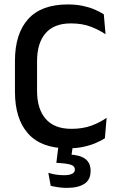

<svg xmlns="http://www.w3.org/2000/svg" viewBox="-20 -672 550 886"><path d="M293 12.5Q170.5 12.5 109.8 -55.5Q49 -123.5 49 -249V-391Q49 -516 109.8 -583.8Q170.5 -651.5 293 -651.5Q330.5 -651.5 361.5 -645Q392.5 -638.5 417 -628Q441.5 -617.5 459 -606L467 -514Q437.5 -534 398.5 -549Q359.5 -564 306.5 -564Q229.5 -564 190.2 -518.5Q151 -473 151 -389.5V-252.5Q151 -169.5 190.8 -123.5Q230.5 -77.5 309.5 -77.5Q361.5 -77.5 401.8 -92.2Q442 -107 472 -128.5L464 -34Q446.5 -22.5 421.2 -11.8Q396 -1 363.8 5.8Q331.5 12.5 293 12.5ZM317.5 -9 306.5 69 265.5 41.5Q274 41 282.5 40.8Q291 40.5 299.5 41Q349.5 43 373.8 61.5Q398 80 398 115V118Q398 157.5 369.5 176.2Q341 195 287.5 195Q267 195 247.8 192Q228.5 189 214 185.5L203 125.5Q218.5 130.5 236.8 133.5Q255 136.5 275 136.5Q299.5 136.5 312.5 130Q325.5 123.5 325.5 111V110Q325.5 95 308.5 88.8Q291.5 82.5 249 80Q244 79.5 242 79.5Q240 79.5 240 79.5L251 -9Z"/></svg>

Font: Anek Odia Medium Medium
Style: Regular
Weight: 500
Version: Version 1.003